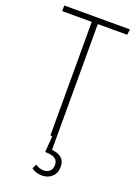

<svg xmlns="http://www.w3.org/2000/svg" viewBox="-168 -748 731 1032"><g transform="rotate(20 198.0 -232.0)"><path d="M215.8 69.8Q291 75.7 291 140.1Q291 175.8 268.3 196.8Q245.6 217.8 211.9 217.8Q175.3 217.8 150.9 198.2L164.1 172.9Q184.6 189 210.9 189Q231.4 189 245.1 176.5Q258.8 164.1 258.8 140.1Q258.8 115.7 241.2 104.5Q223.6 93.3 185.1 92.8L191.9 0H181.2V-649.9H12.2V-682.1H388.2L383.8 -649.9H215.8Z"/></g></svg>

Font: Fira Sans Compressed UltraLight
Style: Regular
Weight: 200
Width: 1
Designer: Carrois Corporate & Edenspiekermann AG
Foundry: Carrois Corporate GbR & Edenspiekermann AG
Version: Version 4.203;PS 004.203;hotconv 1.0.88;makeotf.lib2.5.64775